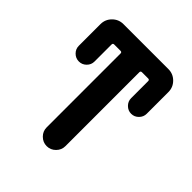

<svg xmlns="http://www.w3.org/2000/svg" viewBox="-199 -889 1003 1003"><g transform="rotate(45 302.0 -388.0)"><path d="M236.3 -635.7Q236.3 -645.5 226.6 -645.5H179.7Q169.9 -645.5 169.9 -635.7V-509.8Q169.9 -486.3 152.8 -469.2Q135.7 -452.1 111.8 -452.1Q87.9 -452.1 70.8 -469.2Q53.7 -486.3 53.7 -509.8V-669.9Q53.7 -705.1 78.6 -730Q103.5 -754.9 138.7 -754.9H470.7Q505.9 -754.9 530.8 -730Q555.7 -705.1 555.7 -669.9V-509.8Q555.7 -486.3 538.6 -469.2Q521.5 -452.1 498 -452.1Q474.6 -452.1 457.5 -469.2Q440.4 -486.3 440.4 -509.8V-635.7Q440.4 -645.5 430.7 -645.5H384.8Q375 -645.5 375 -635.7V-89.8Q375 -61.5 354.5 -41Q334 -20.5 305.7 -20.5Q277.3 -20.5 256.8 -41Q236.3 -61.5 236.3 -89.8Z"/></g></svg>

Font: Gen Jyuu GothicX Bold
Style: Bold
Weight: 700
Designer: Ryoko NISHIZUKA (kana &amp; ideographs); Paul D. Hunt (Latin, Greek &amp; Cyrillic); Wenlong ZHANG (bopomofo); Sandoll C
Version: Version 1.058.20140828